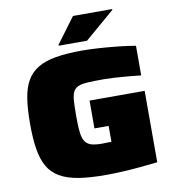

<svg xmlns="http://www.w3.org/2000/svg" viewBox="-96 -977 954 1067"><g transform="rotate(-10 381.5 -443.0)"><path d="M413 8Q323 8 260 -2.5Q197 -13 155.5 -37.5Q114 -62 91 -102.5Q68 -143 58.5 -202.5Q49 -262 49 -344Q49 -426 58 -485.5Q67 -545 90 -585.5Q113 -626 153.5 -650.5Q194 -675 256 -685.5Q318 -696 406 -696Q449 -696 501 -692.5Q553 -689 606 -683.5Q659 -678 704 -670V-503Q669 -507 629 -510.5Q589 -514 553.5 -516Q518 -518 496 -518Q441 -518 405.5 -516Q370 -514 350.5 -505.5Q331 -497 322 -478Q313 -459 311 -426.5Q309 -394 309 -344Q309 -301 311 -270Q313 -239 319.5 -219Q326 -199 339 -187.5Q352 -176 373 -171.5Q394 -167 425 -167Q428 -167 436.5 -167.5Q445 -168 456 -168Q467 -168 477 -168V-258H397V-415H708V-12Q663 -7 610.5 -2Q558 3 506.5 5.5Q455 8 413 8ZM281 -745V-750L388 -894H609V-889L441 -745Z"/></g></svg>

Font: Saira Expanded Black
Style: Regular
Weight: 900
Width: 7
Designer: Hector Gatti with collaboration of the Omnibus-Type team
Foundry: Omnibus-Type
Version: Version 1.101